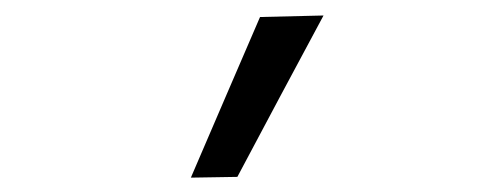

<svg xmlns="http://www.w3.org/2000/svg" viewBox="-20 -812 640 254"><path d="M232.5 -577Q255.5 -630.5 278.5 -684Q301.5 -737 324 -789.5L408 -791.5Q379 -737.5 350.5 -684.2Q322 -631 294 -578Z"/></svg>

Font: Heraclito
Style: Regular
Weight: 400
Designer: Kostas Bartsokas (font) & Cristiano Sobral (main changes)
Foundry: Kostas Bartsokas (font) & Cristiano Sobral (main changes)
Version: Version 1.00;July 8, 2020;FontCreator 13.0.0.2655 64-bit